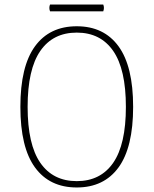

<svg xmlns="http://www.w3.org/2000/svg" viewBox="-20 -816 678 848"><path d="M70 -344Q70 -523 134.5 -611.5Q199 -700 319 -700Q439 -700 503.5 -611.5Q568 -523 568 -344Q568 -165 503.5 -76.5Q439 12 319 12Q199 12 134.5 -76.5Q70 -165 70 -344ZM536 -344Q536 -510 480 -591Q424 -672 319 -672Q214 -672 158 -591Q102 -510 102 -344Q102 -178 158 -97Q214 -16 319 -16Q424 -16 480 -97Q536 -178 536 -344ZM436 -796Q439 -789 439 -781Q439 -774 436 -766H201Q198 -774 198 -781Q198 -789 201 -796Z"/></svg>

Font: Arima Madurai Thin
Style: Regular
Weight: 250
Designer: Joana Correia and Natanael Gama
Foundry: NDISCOVER
Version: Version 1.019; ttfautohint (v1.5) -l 7 -r 28 -G 50 -x 13 -D 